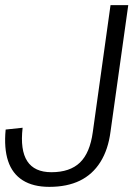

<svg xmlns="http://www.w3.org/2000/svg" viewBox="-21 -720 545 747"><path d="M171 7Q108 7 67.5 -18.5Q27 -44 10.5 -93.5Q-6 -143 1 -216L67 -223Q57 -136 85 -93Q113 -50 179 -50Q251 -50 290 -87.5Q329 -125 340 -206L409 -700H478L409 -208Q400 -138 369.5 -89.5Q339 -41 289.5 -17Q240 7 171 7Z"/></svg>

Font: Pathway Extreme 28pt Light
Style: Italic
Weight: 300
Italic angle: -8°
Designer: Eduardo Rodriguez Tunni
Foundry: Eduardo Rodriguez Tunni
Version: Version 1.001;gftools[0.9.26]